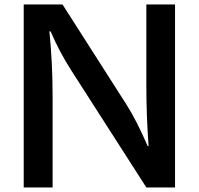

<svg xmlns="http://www.w3.org/2000/svg" viewBox="-20 -805 880 850"><path d="M85 -785.2H256.8L541 -340.3Q584.5 -272 633.8 -158.2H637.7Q627.9 -295.4 627.9 -425.3V-785.2H754.9V24.9H627.9L296.9 -491.2Q242.2 -576.2 204.1 -666H198.7Q212.9 -525.9 212.9 -377.9V24.9H85Z"/></svg>

Font: BIZ UDPGothic
Style: Bold
Weight: 700
Designer: TypeBank Co., Ltd.
Foundry: Morisawa Inc.
Version: Version 1.051